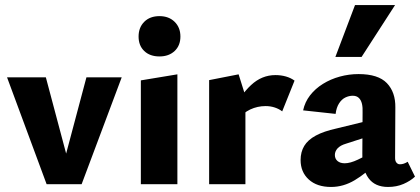

<svg xmlns="http://www.w3.org/2000/svg" viewBox="-20 -731 1667 762"><path d="M165 0 8 -424H162L265 -37H220L323 -424H463L304 0Z M539 0V-412L684 -436V0ZM613 -507Q575 -507 552.5 -528.5Q530 -550 530 -586Q530 -622 552.5 -644.5Q575 -667 613 -667Q650 -667 673 -644.5Q696 -622 696 -586Q696 -550 673 -528.5Q650 -507 613 -507Z M810 0V-413L927 -436L954 -350V0ZM925 -255 901 -286Q934 -354 976.5 -393.5Q1019 -433 1073 -433Q1095 -433 1114.5 -427.5Q1134 -422 1149 -411L1100 -289Q1087 -299 1070 -304.5Q1053 -310 1034 -310Q1002 -310 973 -296.5Q944 -283 925 -255Z M1520 11Q1468 11 1442.5 -24Q1417 -59 1418 -123L1419 -283Q1420 -304 1416.5 -319Q1413 -334 1404 -342.5Q1395 -351 1380 -351Q1365 -351 1350.5 -344Q1336 -337 1325.5 -320.5Q1315 -304 1312 -279L1183 -293Q1190 -326 1210.5 -352.5Q1231 -379 1261.5 -398Q1292 -417 1328.5 -427Q1365 -437 1403 -437Q1481 -437 1515.5 -401Q1550 -365 1549 -304L1548 -104Q1548 -92 1553.5 -85.5Q1559 -79 1567 -79Q1575 -79 1582.5 -81.5Q1590 -84 1598 -89L1627 -30Q1609 -13 1581.5 -1Q1554 11 1520 11ZM1294 11Q1238 11 1205.5 -18.5Q1173 -48 1173 -96Q1173 -128 1187.5 -152Q1202 -176 1233.5 -193Q1265 -210 1315 -221L1479 -261L1484 -203L1354 -161Q1330 -154 1319.5 -142Q1309 -130 1309 -116Q1309 -101 1319.5 -92Q1330 -83 1348 -83Q1370 -83 1400.5 -97.5Q1431 -112 1468 -132L1477 -87Q1433 -43 1388 -16Q1343 11 1294 11ZM1311 -505 1389 -711H1548L1415 -505Z"/></svg>

Font: Ysabeau Office ExtraBold
Style: Regular
Weight: 800
Designer: Christian Thalmann (Catharsis Fonts)
Version: Version 2.001;gftools[0.9.30]; featfreeze: tnum,lnum,ss02